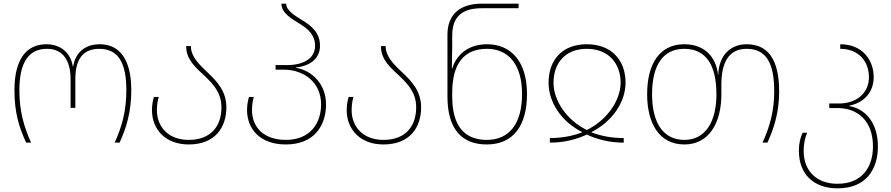

<svg xmlns="http://www.w3.org/2000/svg" viewBox="-20 -780 4875 1050"><path d="M123 0H150C109 -91 86 -175 86 -287C86 -436 135 -513 237 -513C324 -513 366 -449 366 -347V-190H392V-347C392 -449 428 -513 523 -513C627 -513 671 -436 671 -287C671 -176 648 -89 607 0H634C673 -85 698 -172 698 -287C698 -453 635 -538 526 -538C445 -538 393 -493 380 -417H378C366 -493 310 -538 234 -538C122 -538 59 -453 59 -287C59 -169 82 -88 123 0Z M1012 10C1158 10 1218 -85 1218 -193C1218 -280 1168 -334 1117 -382C1070 -427 1024 -469 1024 -528H998C998 -453 1051 -410 1102 -362C1148 -318 1191 -271 1191 -193C1191 -94 1137 -15 1012 -15C901 -15 838 -86 838 -178C838 -214 845 -239 848 -250H822C818 -238 811 -212 811 -178C811 -74 883 10 1012 10Z M1543 10C1699 10 1763 -94 1763 -209C1763 -325 1680 -397 1598 -409V-411C1680 -420 1730 -462 1730 -530C1730 -600 1684 -638 1637 -667C1591 -695 1545 -723 1545 -760H1519C1519 -709 1572 -679 1622 -648C1664 -622 1703 -589 1703 -530C1703 -462 1643 -424 1548 -424H1487V-399H1532C1643 -399 1736 -329 1736 -209C1736 -109 1679 -15 1543 -15C1421 -15 1358 -86 1358 -178C1358 -214 1365 -239 1368 -250H1342C1338 -238 1331 -212 1331 -178C1331 -74 1403 10 1543 10Z M2077 10C2223 10 2283 -85 2283 -193C2283 -280 2233 -334 2182 -382C2135 -427 2089 -469 2089 -528H2063C2063 -453 2116 -410 2167 -362C2213 -318 2256 -271 2256 -193C2256 -94 2202 -15 2077 -15C1966 -15 1903 -86 1903 -178C1903 -214 1910 -239 1913 -250H1887C1883 -238 1876 -212 1876 -178C1876 -74 1948 10 2077 10Z M2642 10C2788 10 2862 -94 2862 -266C2862 -444 2774 -538 2644 -538C2542 -538 2476 -482 2453 -405H2451C2452 -438 2453 -493 2453 -525V-585C2453 -695 2514 -735 2615 -735H2816V-760H2615C2502 -760 2427 -707 2427 -590V-252C2427 -77 2503 10 2642 10ZM2642 -15C2518 -15 2453 -94 2453 -252V-272C2453 -433 2518 -513 2644 -513C2758 -513 2835 -430 2835 -266C2835 -106 2767 -15 2642 -15Z M2987 0C3064 0 3131 -17 3189 -44C3247 -17 3314 0 3391 0V-25C3326 -25 3267 -36 3215 -56V-58C3328 -115 3401 -221 3401 -328C3401 -450 3325 -538 3189 -538C3053 -538 2980 -450 2980 -328C2980 -221 3050 -115 3163 -58V-56C3111 -36 3052 -25 2987 -25ZM3189 -69C3079 -123 3007 -230 3007 -328C3007 -433 3070 -513 3189 -513C3308 -513 3374 -433 3374 -328C3374 -230 3299 -123 3189 -69Z M3723 10C3858 10 3925 -109 3925 -264V-317C3925 -439 3966 -513 4063 -513C4170 -513 4214 -436 4214 -280C4214 -176 4191 -89 4150 0H4177C4216 -85 4241 -172 4241 -280C4241 -453 4181 -538 4063 -538C3981 -538 3911 -484 3908 -370H3907C3896 -470 3832 -538 3722 -538C3588 -538 3519 -432 3519 -264C3519 -107 3584 10 3723 10ZM3723 -15C3601 -15 3546 -117 3546 -264C3546 -420 3603 -513 3722 -513C3844 -513 3898 -420 3898 -264C3898 -119 3841 -15 3723 -15Z M4560 250C4717 250 4781 146 4781 21C4781 -115 4706 -187 4624 -200V-202C4706 -218 4758 -277 4758 -358C4758 -450 4698 -538 4575 -538V-513C4677 -513 4732 -443 4732 -358C4732 -270 4663 -214 4568 -214H4515V-189H4560C4671 -189 4754 -119 4754 21C4754 131 4697 225 4560 225C4450 225 4375 159 4375 45C4375 4 4383 -28 4394 -54H4369C4358 -29 4349 0 4349 45C4349 173 4430 250 4560 250Z"/></svg>

Font: Noto Sans Georgian Thin
Style: Regular
Weight: 100
Designer: Monotype Design Team, Akaki Razmadze
Foundry: Google LLC
Version: Version 2.005